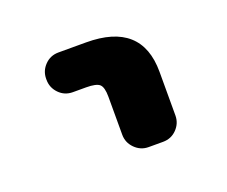

<svg xmlns="http://www.w3.org/2000/svg" viewBox="-68 -651 636 537"><g transform="rotate(-20 250.0 -382.5)"><path d="M293 -214.8Q269.5 -214.8 252.4 -231.9Q235.4 -249 235.4 -272.5V-385.7Q235.4 -414.1 225.6 -422.9Q215.8 -431.6 185.5 -431.6H146.5Q122.1 -431.6 105.5 -448.7Q88.9 -465.8 88.9 -489.3V-492.2Q88.9 -515.6 105.5 -532.7Q122.1 -549.8 146.5 -549.8H228.5Q393.6 -549.8 393.6 -402.3V-272.5Q393.6 -249 377 -231.9Q360.4 -214.8 335.9 -214.8Z"/></g></svg>

Font: Rounded Mgen+ 2m bold
Style: Bold
Weight: 700
Designer: [Source Han Sans]
Ryoko NISHIZUKA  (kana & ideographs); Paul D. Hunt (Latin, Greek & Cyrillic); Wenlong ZHANG  (bopomofo
Version: Version 1.059.20150602